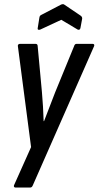

<svg xmlns="http://www.w3.org/2000/svg" viewBox="-20 -696 463 902"><path d="M52 185Q48 185 46 181.5Q44 178 46 174L126 -5L64 -479Q63 -484 66 -487Q69 -490 74 -490H147Q157 -490 157 -479L177 -263Q180 -229 182 -195Q184 -161 185 -127H187Q200 -160 213 -194.5Q226 -229 239 -262L328 -479Q331 -490 340 -490H415Q420 -490 422 -487Q424 -484 422 -479L134 175Q130 185 122 185ZM169 -557Q163 -555 159.5 -556.5Q156 -558 157 -563L165 -613Q166 -619 168 -621.5Q170 -624 174 -626L268 -675Q276 -678 281 -675L358 -623Q367 -617 366 -608L358 -565Q357 -559 353.5 -557Q350 -555 345 -557L268 -603Z"/></svg>

Font: Sofia Sans Condensed SemiBold
Style: Italic
Weight: 600
Italic angle: -9°
Version: Version 4.100